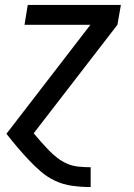

<svg xmlns="http://www.w3.org/2000/svg" viewBox="-20 -540 540 775"><path d="M345 215Q308 215 271.5 210Q235 205 203 190Q171 175 145 152.5Q119 130 95.5 105Q72 80 49.5 53.5Q27 27 6 0L345 -440H79L92 -520H468L454 -440L116 -2Q131 16 146 33Q161 50 177 66.5Q193 83 211 97Q229 111 250.5 120.5Q272 130 296 132.5Q320 135 345 135H346V215Z"/></svg>

Font: Iosevka SS04 Medium
Style: Italic
Weight: 500
Italic angle: -9°
Monospace: yes
Designer: Belleve Invis
Foundry: Belleve Invis
Version: Version 19.0.0; ttfautohint (v1.8.4)